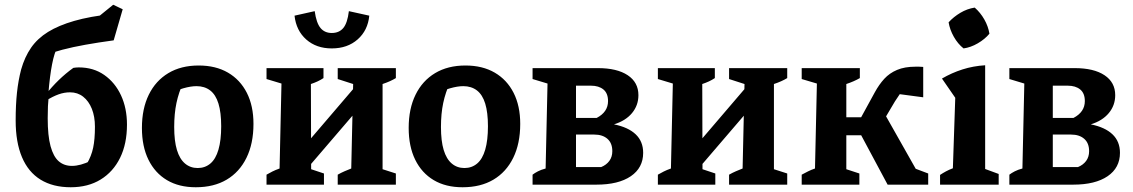

<svg xmlns="http://www.w3.org/2000/svg" viewBox="-20 -778 4772 809"><path d="M278 11Q203 11 151 -21Q99 -53 72.5 -116Q46 -179 46 -270Q46 -336 51.5 -387.5Q57 -439 69 -485Q84 -538 111 -577Q138 -616 182.5 -643.5Q227 -671 293 -690Q359 -709 452 -719L459 -608Q393 -599 340 -589.5Q287 -580 243 -568.5Q199 -557 161 -542L222 -579Q209 -556 199.5 -507.5Q190 -459 184 -386L185 -371Q183 -351 182 -330.5Q181 -310 181 -280Q181 -206 193 -162Q205 -118 227.5 -98.5Q250 -79 283 -79Q301 -79 321 -84.5Q341 -90 364 -101L346 -88Q365 -120 372.5 -155.5Q380 -191 380 -244Q380 -287 367 -319.5Q354 -352 330.5 -370.5Q307 -389 275 -389Q251 -389 227 -380.5Q203 -372 174 -354L172 -379Q199 -413 228 -441Q257 -469 289 -492Q295 -493 300.5 -493.5Q306 -494 312 -494Q374 -494 419.5 -462Q465 -430 490 -376Q515 -322 515 -253Q515 -172 486 -113Q457 -54 404 -21.5Q351 11 278 11ZM459 -608 309 -638 457 -758 497 -739Z M805 11Q734 11 683.5 -19Q633 -49 605.5 -105Q578 -161 578 -239Q578 -320 607 -379Q636 -438 689.5 -470Q743 -502 817 -502Q889 -502 940.5 -472Q992 -442 1020 -387Q1048 -332 1048 -256Q1048 -173 1018.5 -113Q989 -53 935 -21Q881 11 805 11ZM813 -70Q844 -70 866.5 -89Q889 -108 900.5 -147.5Q912 -187 912 -246Q912 -304 900.5 -341.5Q889 -379 865.5 -397Q842 -415 808 -415Q784 -415 752.5 -406Q721 -397 674 -379L753 -432Q733 -389 723.5 -344Q714 -299 714 -243Q714 -184 725.5 -146Q737 -108 759.5 -89Q782 -70 813 -70Z M1234 -21 1227 -121 1529 -474V-365ZM1103 0V-42Q1115 -49 1128 -55.5Q1141 -62 1158 -68L1166 -426L1103 -445V-491H1343V-449Q1331 -441 1318 -435Q1305 -429 1290 -424L1291 -65L1345 -47V0ZM1403 0V-42Q1417 -50 1432 -56.5Q1447 -63 1460 -68L1468 -424L1403 -445V-491H1648V-449Q1625 -435 1592 -424V-65L1648 -47V0ZM1378 -574Q1313 -574 1270.5 -611.5Q1228 -649 1221 -712L1306 -731Q1313 -681 1330.5 -660Q1348 -639 1378 -639Q1409 -639 1426.5 -660Q1444 -681 1450 -731L1536 -712Q1530 -650 1487 -612Q1444 -574 1378 -574Z M1929 11Q1858 11 1807.5 -19Q1757 -49 1729.5 -105Q1702 -161 1702 -239Q1702 -320 1731 -379Q1760 -438 1813.5 -470Q1867 -502 1941 -502Q2013 -502 2064.5 -472Q2116 -442 2144 -387Q2172 -332 2172 -256Q2172 -173 2142.5 -113Q2113 -53 2059 -21Q2005 11 1929 11ZM1937 -70Q1968 -70 1990.5 -89Q2013 -108 2024.5 -147.5Q2036 -187 2036 -246Q2036 -304 2024.5 -341.5Q2013 -379 1989.5 -397Q1966 -415 1932 -415Q1908 -415 1876.5 -406Q1845 -397 1798 -379L1877 -432Q1857 -389 1847.5 -344Q1838 -299 1838 -243Q1838 -184 1849.5 -146Q1861 -108 1883.5 -89Q1906 -70 1937 -70Z M2224 0V-42Q2233 -49 2246.5 -56Q2260 -63 2279 -68L2287 -426L2224 -445V-491H2499Q2580 -491 2625 -461Q2670 -431 2670 -377Q2670 -334 2643 -301.5Q2616 -269 2567 -254Q2627 -242 2658.5 -212Q2690 -182 2690 -134Q2690 -71 2638 -35.5Q2586 0 2493 0ZM2407 -21 2354 -74H2513Q2535 -83 2547.5 -100Q2560 -117 2560 -141Q2560 -175 2539.5 -193Q2519 -211 2484 -211H2397V-281H2494Q2542 -306 2542 -352Q2542 -385 2522.5 -401Q2503 -417 2470 -417H2354L2407 -470Z M2883 -21 2876 -121 3178 -474V-365ZM2752 0V-42Q2764 -49 2777 -55.5Q2790 -62 2807 -68L2815 -426L2752 -445V-491H2992V-449Q2980 -441 2967 -435Q2954 -429 2939 -424L2940 -65L2994 -47V0ZM3052 0V-42Q3066 -50 3081 -56.5Q3096 -63 3109 -68L3117 -424L3052 -445V-491H3297V-449Q3274 -435 3241 -424V-65L3297 -47V0Z M3358 0V-42Q3371 -49 3385 -56Q3399 -63 3414 -68L3422 -426L3358 -445V-491H3603V-449Q3579 -435 3546 -424V-65L3601 -47V0ZM3490 -208V-284H3667V-208ZM3720 0 3591 -241 3693 -324 3853 -41 3830 -70 3891 -47V0ZM3674 -221 3585 -241 3666 -389Q3684 -422 3706 -446Q3728 -470 3760 -483.5Q3792 -497 3837 -497Q3845 -497 3853 -497Q3861 -497 3870 -496V-368L3750 -384L3797 -414Q3787 -404 3775 -387Q3763 -370 3751 -351Z M3941 0V-41Q3953 -49 3966 -56Q3979 -63 3995 -69L4005 -366L3949 -447Q3990 -471 4035.5 -485.5Q4081 -500 4131 -503V-66L4188 -45V0ZM4087 -746Q4111 -725 4127.5 -696Q4144 -667 4149 -636Q4130 -613 4100 -595.5Q4070 -578 4040 -574Q4016 -593 3999 -623Q3982 -653 3977 -684Q3998 -707 4026.5 -724Q4055 -741 4087 -746Z M4233 0V-42Q4242 -49 4255.5 -56Q4269 -63 4288 -68L4296 -426L4233 -445V-491H4508Q4589 -491 4634 -461Q4679 -431 4679 -377Q4679 -334 4652 -301.5Q4625 -269 4576 -254Q4636 -242 4667.5 -212Q4699 -182 4699 -134Q4699 -71 4647 -35.5Q4595 0 4502 0ZM4416 -21 4363 -74H4522Q4544 -83 4556.5 -100Q4569 -117 4569 -141Q4569 -175 4548.5 -193Q4528 -211 4493 -211H4406V-281H4503Q4551 -306 4551 -352Q4551 -385 4531.5 -401Q4512 -417 4479 -417H4363L4416 -470Z"/></svg>

Font: Piazzolla 24pt
Style: Bold
Weight: 700
Designer: Juan Pablo del Peral
Foundry: Huerta Tipografica
Version: Version 2.005